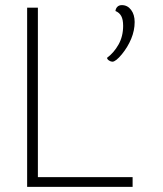

<svg xmlns="http://www.w3.org/2000/svg" viewBox="-20 -730 637 750"><path d="M498 -38V0H86V-700H128V-38ZM398 -504Q425 -524 443 -556Q461 -588 461 -629Q461 -654 453.5 -667.5Q446 -681 431 -687Q432 -697 438.5 -703.5Q445 -710 456 -710Q478 -710 492 -691.5Q506 -673 506 -644Q506 -611 492.5 -578.5Q479 -546 456 -518Q432 -489 419 -489Q413 -489 406 -493.5Q399 -498 398 -504Z"/></svg>

Font: Krub ExtraLight
Style: Regular
Weight: 275
Designer: Ekaluck Peanpanawate
Foundry: Cadson Demak Co.,Ltd.
Version: Version 1.000; ttfautohint (v1.6)